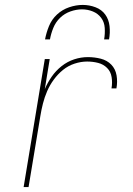

<svg xmlns="http://www.w3.org/2000/svg" viewBox="-20 -760 540 780"><path d="M76 0 162 -520H182L162 -398Q173 -424 190 -448.5Q207 -473 230.5 -491.5Q254 -510 281.5 -519Q309 -528 337 -528Q364 -528 389.5 -521.5Q415 -515 432 -497.5Q449 -480 453.5 -454Q458 -428 453 -401H433Q437 -424 433.5 -446.5Q430 -469 415 -484Q400 -499 378.5 -504.5Q357 -510 334 -510Q309 -510 283 -501.5Q257 -493 236 -476Q215 -459 198.5 -436.5Q182 -414 171.5 -389.5Q161 -365 154.5 -339.5Q148 -314 144 -289L96 0ZM163 -600Q168 -627 179 -654Q190 -681 211.5 -701Q233 -721 261 -730.5Q289 -740 316 -740Q343 -740 368 -730.5Q393 -721 407.5 -701Q422 -681 425 -654Q428 -627 423 -600H403Q407 -623 405.5 -646.5Q404 -670 391 -687.5Q378 -705 357 -713.5Q336 -722 313 -722Q290 -722 266 -713.5Q242 -705 224 -687.5Q206 -670 196.5 -646.5Q187 -623 183 -600Z"/></svg>

Font: Iosevka Thin
Style: Italic
Weight: 100
Italic angle: -9°
Monospace: yes
Designer: Belleve Invis
Foundry: Belleve Invis
Version: Version 32.5.0; ttfautohint (v1.8.4)